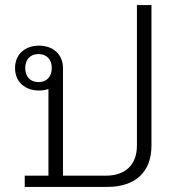

<svg xmlns="http://www.w3.org/2000/svg" viewBox="-20 -733 721 753"><path d="M77 -44V0H401C511 0 574 -59 574 -161V-713H517V-162C517 -87 472 -44 395 -44H227V-466C227 -520 188 -554 133 -554C78 -554 39 -520 39 -466C39 -412 78 -378 133 -378C146 -378 159 -380 170 -384V-44ZM131 -411C98 -411 79 -433 79 -466C79 -499 98 -521 131 -521C164 -521 183 -499 183 -466C183 -433 164 -411 131 -411Z"/></svg>

Font: IBM Plex Thai Looped Light
Style: Regular
Weight: 300
Designer: Mike Abbink, Paul van der Laan, Pieter van Rosmalen, Ben Mitchell, Mark Frömberg
Foundry: Bold Monday
Version: Version 1.0